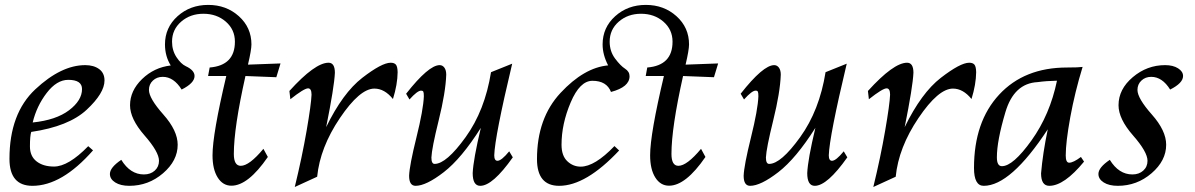

<svg xmlns="http://www.w3.org/2000/svg" viewBox="-20 -748 4874 783"><path d="M112.3 9.8Q18.6 9.8 18.6 -100.1Q18.6 -285.2 124 -383.8Q229.5 -482.4 327.6 -482.4Q362.3 -482.4 384.3 -466.3Q406.2 -450.2 406.2 -419.9Q406.2 -368.2 333.3 -300.3Q260.3 -232.4 107.4 -210Q102.1 -194.3 102.1 -150.9Q102.1 -110.8 129.2 -89.8Q156.2 -68.8 200.2 -68.8Q258.8 -68.8 339.8 -151.9L359.4 -134.8Q232.4 9.8 112.3 9.8ZM113.3 -248.5Q208.5 -258.3 261.5 -298.3Q314.5 -338.4 314.5 -384.8Q314.5 -422.4 258.3 -422.4Q211.4 -422.4 170.4 -368.9Q129.4 -315.4 113.3 -248.5Z M507.3 9.8Q471.7 9.8 450 -3.9Q428.2 -17.6 428.2 -38.6Q428.2 -64.9 474.6 -96.2Q511.2 -36.6 566.9 -36.6Q593.8 -36.6 611.1 -52.2Q628.4 -67.9 628.4 -92.3Q628.4 -128.4 569.3 -195.8Q510.3 -263.2 510.3 -318.8Q510.3 -377.9 559.3 -425.5Q608.4 -473.1 676.3 -481Q652.8 -519 652.8 -566.9Q652.8 -635.7 704.1 -681.9Q755.4 -728 829.1 -728Q902.8 -728 954.1 -681.9Q1005.4 -635.7 1005.4 -566.9Q1005.4 -544.4 991.2 -484.4L1124 -489.3L1106.9 -433.1L981 -438Q933.6 -227.1 933.6 -120.1Q933.6 -71.8 961.9 -71.8Q996.6 -71.8 1054.2 -141.1L1072.3 -107.9Q991.7 9.3 923.8 9.3Q888.7 9.3 867.7 -24.2Q846.7 -57.6 846.7 -114.7Q846.7 -201.2 902.8 -438H828.6L835 -472.7Q938 -481 938 -578.1Q938 -627.4 900.9 -659.7Q863.8 -691.9 809.6 -691.9Q755.9 -691.9 718.8 -659.7Q681.6 -627.4 681.6 -578.1Q681.6 -542.5 699.7 -514.9Q717.8 -487.3 737.8 -478Q773.4 -461.4 773.4 -438Q773.4 -409.2 720.7 -382.8Q688.5 -434.6 643.6 -434.6Q619.6 -434.6 603.5 -419.4Q587.4 -404.3 587.4 -381.3Q587.4 -347.2 646 -281.2Q704.6 -215.3 704.6 -157.7Q704.6 -92.8 645 -41.5Q585.4 9.8 507.3 9.8Z M1182.1 14.6Q1211.9 -107.9 1230.5 -215.3Q1249 -322.8 1250.5 -361.8Q1250.5 -387.7 1236.3 -387.7Q1220.2 -387.7 1164.1 -343.3L1160.2 -377Q1264.6 -492.2 1319.8 -492.2Q1345.7 -492.2 1345.7 -451.2Q1343.3 -394.5 1310.1 -229.5Q1377.9 -369.1 1457.5 -430.7Q1537.1 -492.2 1573.2 -492.2Q1587.9 -492.2 1594.5 -484.4Q1601.1 -476.6 1601.6 -453.6Q1601.1 -403.8 1582.5 -344.2Q1548.3 -386.7 1506.8 -386.7Q1447.3 -386.7 1366.2 -266.6Q1285.2 -146.5 1273.4 -27.3Z M1938.5 9.8Q1907.7 9.8 1907.7 -42Q1910.2 -97.7 1940.9 -226.6Q1861.8 -101.6 1789.8 -45.9Q1717.8 9.8 1674.8 9.8Q1648.4 9.8 1648.4 -31.2Q1649.9 -73.2 1678.2 -187.3Q1706.5 -301.3 1708.5 -355.5Q1708.5 -370.1 1706.3 -374.3Q1704.1 -378.4 1697.3 -378.4Q1682.1 -378.4 1649.9 -342.3L1636.2 -365.7Q1728 -482.4 1772.9 -482.4Q1784.7 -482.4 1792.2 -472.2Q1799.8 -461.9 1799.8 -443.4Q1797.4 -371.6 1769 -257.1Q1740.7 -142.6 1739.3 -105.5Q1739.3 -79.6 1752.4 -79.6Q1800.3 -79.6 1878.9 -188.7Q1957.5 -297.9 1982.4 -453.6L2068.8 -488.3Q1998 -191.4 1995.6 -114.7Q1995.6 -92.3 2008.8 -92.3Q2024.9 -92.3 2056.6 -130.9L2071.3 -106.4Q1989.3 9.8 1938.5 9.8Z M2260.3 9.8Q2169.9 9.8 2169.9 -99.1Q2169.9 -266.1 2265.9 -369.1Q2361.8 -472.2 2460 -481.4Q2437.5 -524.9 2437.5 -566.9Q2437.5 -635.7 2488.8 -681.9Q2540 -728 2613.8 -728Q2687.5 -728 2738.8 -681.9Q2790 -635.7 2790 -566.9Q2790 -544.4 2775.9 -484.4L2908.7 -489.3L2891.6 -433.1L2765.6 -438Q2718.3 -227.1 2718.3 -120.1Q2718.3 -71.8 2746.6 -71.8Q2781.2 -71.8 2838.9 -141.1L2856.9 -107.9Q2776.4 9.3 2708.5 9.3Q2673.3 9.3 2652.3 -24.2Q2631.3 -57.6 2631.3 -114.7Q2631.3 -201.2 2687.5 -438H2613.3L2619.6 -472.7Q2722.7 -481 2722.7 -578.1Q2722.7 -627.4 2685.5 -659.7Q2648.4 -691.9 2594.2 -691.9Q2540.5 -691.9 2503.4 -659.7Q2466.3 -627.4 2466.3 -578.1Q2466.3 -538.6 2488.5 -509Q2510.7 -479.5 2529.1 -467.8Q2547.4 -456.1 2547.4 -437Q2547.4 -393.1 2471.7 -373Q2454.1 -418.5 2396 -418.5Q2344.7 -418.5 2307.4 -330.6Q2270 -242.7 2270 -157.7Q2270 -112.8 2293.5 -90.6Q2316.9 -68.4 2348.1 -68.4Q2405.3 -68.4 2485.8 -152.3L2504.9 -134.3Q2369.6 9.8 2260.3 9.8Z M3302.7 9.8Q3272 9.8 3272 -42Q3274.4 -97.7 3305.2 -226.6Q3226.1 -101.6 3154.1 -45.9Q3082 9.8 3039.1 9.8Q3012.7 9.8 3012.7 -31.2Q3014.2 -73.2 3042.5 -187.3Q3070.8 -301.3 3072.8 -355.5Q3072.8 -370.1 3070.6 -374.3Q3068.4 -378.4 3061.5 -378.4Q3046.4 -378.4 3014.2 -342.3L3000.5 -365.7Q3092.3 -482.4 3137.2 -482.4Q3148.9 -482.4 3156.5 -472.2Q3164.1 -461.9 3164.1 -443.4Q3161.6 -371.6 3133.3 -257.1Q3105 -142.6 3103.5 -105.5Q3103.5 -79.6 3116.7 -79.6Q3164.6 -79.6 3243.2 -188.7Q3321.8 -297.9 3346.7 -453.6L3433.1 -488.3Q3362.3 -191.4 3359.9 -114.7Q3359.9 -92.3 3373 -92.3Q3389.2 -92.3 3420.9 -130.9L3435.5 -106.4Q3353.5 9.8 3302.7 9.8Z M3541.5 14.6Q3571.3 -107.9 3589.8 -215.3Q3608.4 -322.8 3609.9 -361.8Q3609.9 -387.7 3595.7 -387.7Q3579.6 -387.7 3523.4 -343.3L3519.5 -377Q3624 -492.2 3679.2 -492.2Q3705.1 -492.2 3705.1 -451.2Q3702.6 -394.5 3669.4 -229.5Q3737.3 -369.1 3816.9 -430.7Q3896.5 -492.2 3932.6 -492.2Q3947.3 -492.2 3953.9 -484.4Q3960.4 -476.6 3960.9 -453.6Q3960.4 -403.8 3941.9 -344.2Q3907.7 -386.7 3866.2 -386.7Q3806.6 -386.7 3725.6 -266.6Q3644.5 -146.5 3632.8 -27.3Z M4065.9 -70.3Q4111.3 -70.3 4186.5 -175.3Q4261.7 -280.3 4290.5 -418.9Q4246.6 -418 4211.4 -413.1Q4115.2 -408.2 4080.3 -291Q4045.4 -173.8 4045.4 -106.4Q4045.4 -70.3 4065.9 -70.3ZM4259.3 9.8Q4225.6 9.8 4225.6 -41Q4232.4 -122.1 4252.9 -220.7Q4101.6 9.8 3991.7 9.8Q3952.1 9.8 3952.1 -63Q3952.1 -251.5 4054.7 -362.1Q4157.2 -472.7 4331.5 -472.7Q4378.9 -472.7 4395 -475.1Q4363.3 -371.6 4344.7 -269.8Q4326.2 -168 4326.2 -113.8Q4326.2 -84.5 4340.3 -84.5Q4356.9 -84.5 4388.2 -107.9L4400.9 -88.9Q4319.8 9.8 4259.3 9.8Z M4538.6 9.8Q4502.9 9.8 4481.2 -3.9Q4459.5 -17.6 4459.5 -38.6Q4459.5 -64.9 4505.9 -96.2Q4542.5 -36.6 4598.1 -36.6Q4625 -36.6 4642.3 -52.2Q4659.7 -67.9 4659.7 -92.3Q4659.7 -128.4 4600.6 -195.8Q4541.5 -263.2 4541.5 -318.8Q4541.5 -384.3 4599.6 -433.3Q4657.7 -482.4 4731.4 -482.4Q4763.7 -482.4 4784.2 -469.5Q4804.7 -456.5 4804.7 -438Q4804.7 -409.2 4752 -382.8Q4719.7 -434.6 4674.8 -434.6Q4650.9 -434.6 4634.8 -419.4Q4618.7 -404.3 4618.7 -381.3Q4618.7 -347.2 4677.2 -281.2Q4735.8 -215.3 4735.8 -157.7Q4735.8 -92.8 4676.3 -41.5Q4616.7 9.8 4538.6 9.8Z"/></svg>

Font: Kelvinch
Style: Italic
Weight: 400
Italic angle: -10°
Designer: Paul James Miller
Foundry: High-Logic / Made with FontCreator
Version: Version 3.40;July 22, 2017;FontCreator 11.0.0.2388 64-bit